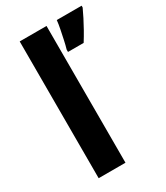

<svg xmlns="http://www.w3.org/2000/svg" viewBox="-189 -842 800 924"><g transform="rotate(-30 211.0 -380.0)"><path d="M227 0H78V-760H227ZM422 -750Q412 -728 399.5 -703.5Q387 -679 372.5 -653Q358 -627 341 -600H254V-613Q260 -633 265.5 -659Q271 -685 276.5 -712Q282 -739 284 -760H422Z"/></g></svg>

Font: Noto Sans Cham
Style: Bold
Weight: 700
Version: Version 2.002